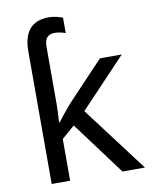

<svg xmlns="http://www.w3.org/2000/svg" viewBox="-86 -829 705 892"><g transform="rotate(-10 267.0 -382.5)"><path d="M85 -625Q85 -765 206 -765Q225 -765 242.5 -760.5Q260 -756 271 -752V-679Q264 -682 250 -685.5Q236 -689 219 -689Q196 -689 184 -675.5Q172 -662 172 -631V-363Q172 -347 171 -321Q170 -295 168 -276H172Q176 -282 184 -292Q192 -302 201.5 -314Q211 -326 220.5 -337Q230 -348 236 -355L407 -536H510L293 -307L525 0H419L233 -250L172 -197V0H85Z"/></g></svg>

Font: BC Sans
Style: Regular
Weight: 400
Designer: Monotype Design Team
Province of B.C.
Foundry: Monotype Imaging Inc.
Version: Version 2.000;GOOG;noto-source:20170915:90ef993387c0